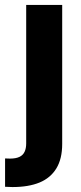

<svg xmlns="http://www.w3.org/2000/svg" viewBox="-48 -550 325 769"><path d="M201.1 -530.3V26.5Q201.1 86.2 177.7 124.6Q154.2 162.9 110.2 181.1Q66.1 199.2 2 199.2Q-7.3 199.2 -27.7 198.1V84.6Q-18.9 85.2 -7.8 85.2Q15.5 85.2 29.8 78.4Q44 71.7 50.4 58.1Q56.9 44.6 56.9 24.3V-530.3Z"/></svg>

Font: Pretendard JP Variable
Style: Regular
Weight: 400
Designer: Base glyphs from Inter by Rasmus Andersson; Hangul glyphs from Noto Sans CJK(Source Han Sans) by Jang Soo-young and Kang
Foundry: Kil Hyung-jin
Version: Version 1.307;Glyphs 3.2 (3192)